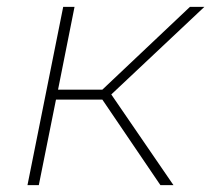

<svg xmlns="http://www.w3.org/2000/svg" viewBox="-20 -539 615 559"><path d="M447 0 278 -249H143L93 0H60L164 -519H197L149 -278H278L533 -519H575L304 -264L485 0Z"/></svg>

Font: Montserrat ExtraLight
Style: Italic
Weight: 200
Italic angle: -11.3°
Designer: Julieta Ulanovsky
Foundry: Julieta Ulanovsky
Version: Version 9.000; ttfautohint (v1.8.4.7-5d5b)